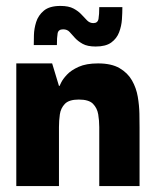

<svg xmlns="http://www.w3.org/2000/svg" viewBox="-20 -628 526 648"><path d="M35 0V-414H156L179 -338H181Q181 -338 186.5 -349.5Q192 -361 206 -376Q220 -391 245.5 -402.5Q271 -414 311 -414Q356 -414 383.5 -398Q411 -382 425.5 -356.5Q440 -331 445 -301.5Q450 -272 450.5 -244.5Q451 -217 451 -198V0H315V-199Q315 -221 311.5 -242Q308 -263 294 -277.5Q280 -292 246 -292Q213 -292 199 -277.5Q185 -263 182 -242Q179 -221 179 -199V0ZM94 -476Q94 -488 94.5 -509.5Q95 -531 102 -553.5Q109 -576 128 -592Q147 -608 184 -608Q212 -608 228.5 -599Q245 -590 255 -579Q265 -568 274 -559Q283 -550 295 -550Q310 -550 312.5 -564.5Q315 -579 315 -604H393Q393 -585 391.5 -562.5Q390 -540 382 -519Q374 -498 355.5 -484.5Q337 -471 303 -471Q275 -471 259 -480Q243 -489 233 -500Q223 -511 215 -520Q207 -529 193 -529Q177 -529 174.5 -515.5Q172 -502 172 -476Z"/></svg>

Font: Darker Grotesque Light Black
Style: Regular
Weight: 900
Version: Version 1.000;gftools[0.9.28]